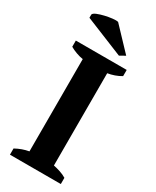

<svg xmlns="http://www.w3.org/2000/svg" viewBox="-227 -960 827 1020"><g transform="rotate(30 186.0 -450.0)"><path d="M30 0ZM342 0H30V-38Q70 -60 111 -67V-633Q91 -636 69 -644Q47 -652 30 -662V-700H342V-662Q324 -651 302.5 -643.5Q281 -636 261 -633V-67Q281 -63 302.5 -56Q324 -49 342 -38ZM302 -764 268 -745 32 -841V-861Q35 -870 53.5 -877.5Q72 -885 95.5 -890.5Q119 -896 141.5 -898.5Q164 -901 175 -898Z"/></g></svg>

Font: PT Serif
Style: Bold
Weight: 700
Designer: A.Korolkova, O.Umpeleva, V.Yefimov
Foundry: ParaType Ltd
Version: Version 1.000W OFL; ttfautohint (v1.6)